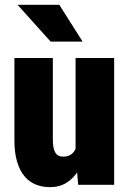

<svg xmlns="http://www.w3.org/2000/svg" viewBox="-20 -770 537 800"><path d="M294.9 -128.4V-528.3H455.6V0H305.7ZM309.6 -235.8 349.1 -236.8Q349.1 -183.6 338.4 -138.4Q327.6 -93.3 307.1 -60.1Q286.6 -26.9 257.1 -8.5Q227.5 9.8 189 9.8Q155.8 9.8 128.7 -1.2Q101.6 -12.2 81.8 -35.9Q62 -59.6 51 -96.9Q40 -134.3 40 -186.5V-528.3H200.2V-185.5Q200.2 -168 202.9 -155.3Q205.6 -142.6 210.7 -134Q215.8 -125.5 224.1 -121.3Q232.4 -117.2 243.7 -117.2Q269 -117.2 283.7 -132.8Q298.3 -148.4 304 -175.3Q309.6 -202.1 309.6 -235.8ZM227.1 -750 324.2 -596.7H190.9L53.2 -750Z"/></svg>

Font: Roboto Condensed Black
Style: Regular
Weight: 900
Designer: Christian Robertson
Foundry: Google
Version: Version 3.008; 2023